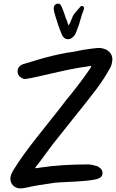

<svg xmlns="http://www.w3.org/2000/svg" viewBox="-20 -1060 643 1065"><path d="M176 -127Q188 -127 200 -130Q266 -140 333.5 -144Q401 -148 468 -148Q481 -148 493 -145Q505 -142 516 -139Q520 -138 523 -136.5Q526 -135 528 -133Q552 -119 548 -94Q547 -84 538.5 -77Q530 -70 518 -67Q489 -60 460 -57.5Q431 -55 402 -53Q372 -51 341.5 -50Q311 -49 281 -46Q241 -40 202 -34Q163 -28 125 -19Q115 -17 103.5 -15.5Q92 -14 81 -16Q58 -21 46 -39.5Q34 -58 39 -82Q41 -91 45.5 -100Q50 -109 54 -116Q83 -163 115.5 -207.5Q148 -252 182 -295Q223 -348 264 -398.5Q305 -449 345 -502Q379 -543 412 -586Q445 -629 476 -674Q479 -679 482 -683.5Q485 -688 486 -695Q470 -692 454 -689.5Q438 -687 422 -685Q364 -675 305.5 -661.5Q247 -648 189 -635Q173 -632 158.5 -628.5Q144 -625 129 -623Q113 -619 98 -629Q79 -640 77.5 -661Q76 -682 92 -695Q102 -703 108 -704Q141 -713 173.5 -723.5Q206 -734 237 -742Q275 -752 313 -760Q351 -768 389 -773Q415 -779 441.5 -783.5Q468 -788 494 -791Q510 -793 524.5 -794Q539 -795 555 -790Q580 -783 593.5 -763.5Q607 -744 602 -718Q599 -693 585 -673Q564 -635 538.5 -598.5Q513 -562 485 -527Q461 -497 437.5 -466.5Q414 -436 389 -406Q360 -369 330.5 -332.5Q301 -296 272 -259Q250 -230 228 -199.5Q206 -169 183 -140Q181 -138 178.5 -135Q176 -132 176 -127ZM360 -918Q367 -929 371 -938Q375 -947 378 -956Q385 -976 398.5 -991.5Q412 -1007 426 -1023Q432 -1029 438 -1026Q446 -1024 446 -1014Q446 -1008 444 -1005Q433 -978 426 -950.5Q419 -923 408 -896Q405 -887 401 -877.5Q397 -868 390 -860Q374 -841 354.5 -842.5Q335 -844 324 -866Q313 -892 304 -918Q295 -944 287 -971Q286 -976 284 -982Q282 -988 281 -993Q279 -999 278.5 -1005.5Q278 -1012 278 -1017Q280 -1036 299 -1040Q313 -1042 321 -1025Q328 -1009 334 -992.5Q340 -976 345 -959Q350 -950 353 -939.5Q356 -929 360 -918Z"/></svg>

Font: Delicious Handrawn
Style: Regular
Weight: 400
Designer: Agung Rohmat
Foundry: Agung Rohmat
Version: Version 1.002; ttfautohint (v1.8.4.7-5d5b);gftools[0.9.27]